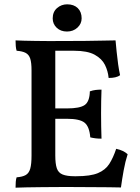

<svg xmlns="http://www.w3.org/2000/svg" viewBox="-20 -866 648 889"><path d="M52 -679Q68 -678 92.5 -677.5Q117 -677 144.5 -676.5Q172 -676 196.5 -676Q221 -676 236 -676V-146Q236 -108 243 -87Q250 -66 270 -58Q290 -50 325 -50L319 0Q291 0 253.5 0Q216 0 176.5 0.5Q137 1 104 1.5Q71 2 52 3Q52 -12 53 -24.5Q54 -37 57 -45Q84 -47 99 -55.5Q114 -64 120 -85Q126 -106 126 -146V-540Q126 -576 120 -594.5Q114 -613 99 -621Q84 -629 57 -631Q54 -640 53 -653Q52 -666 52 -679ZM518 -177Q536 -173 548.5 -167Q561 -161 571 -152Q560 -118 552.5 -76.5Q545 -35 540 2Q519 1 484.5 1Q450 1 407.5 0.5Q365 0 319 0L325 -50H333Q399 -50 433.5 -64.5Q468 -79 486 -107Q504 -135 518 -177ZM450 -451Q449 -426 448.5 -397.5Q448 -369 448 -341Q448 -312 448.5 -281Q449 -250 450 -224Q435 -224 422.5 -225.5Q410 -227 398 -230Q394 -280 371.5 -298Q349 -316 290 -316H220V-364H290Q350 -364 372.5 -380Q395 -396 396 -443Q410 -448 423 -449.5Q436 -451 450 -451ZM515 -679Q517 -657 520 -627Q523 -597 527 -568.5Q531 -540 536 -518Q527 -511 513.5 -508Q500 -505 483 -505Q480 -537 466 -565.5Q452 -594 418.5 -612.5Q385 -631 323 -631H212L235 -676Q313 -676 369 -676.5Q425 -677 461 -678Q497 -679 515 -679ZM290 -720Q261 -720 242.5 -737.5Q224 -755 224 -781Q224 -811 244 -828.5Q264 -846 291 -846Q322 -846 340 -828.5Q358 -811 358 -781Q358 -756 338.5 -738Q319 -720 290 -720Z"/></svg>

Font: Vollkorn Medium
Style: Regular
Weight: 500
Designer: Friedrich Althausen
Foundry: Friedrich Althausen
Version: Version 5.000